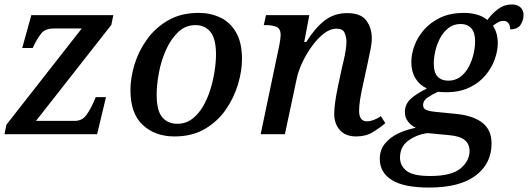

<svg xmlns="http://www.w3.org/2000/svg" viewBox="-21 -604 2376 864"><path d="M-1 0 8 -43 347 -476H223Q183 -476 165 -454Q147 -432 128 -392L126 -388H79L120 -536H489L480 -492L141 -60H314Q349 -60 367.5 -86Q386 -112 400 -144L410 -167H456L416 0Z M764 10Q677 10 621.5 -41.5Q566 -93 566 -198Q566 -254 584.5 -314.5Q603 -375 641 -427.5Q679 -480 736.5 -513Q794 -546 873 -546Q926 -546 970.5 -525Q1015 -504 1041.5 -458Q1068 -412 1068 -338Q1068 -285 1050 -224.5Q1032 -164 995 -110.5Q958 -57 900.5 -23.5Q843 10 764 10ZM777 -47Q814 -47 842.5 -68Q871 -89 891.5 -123.5Q912 -158 925 -199.5Q938 -241 944.5 -283Q951 -325 951 -359Q951 -430 926 -460.5Q901 -491 859 -491Q813 -491 780 -459Q747 -427 725.5 -378.5Q704 -330 694 -276Q684 -222 684 -178Q684 -106 709 -76.5Q734 -47 777 -47Z M1582 10Q1534 10 1508.5 -18.5Q1483 -47 1483 -92Q1483 -136 1501 -221L1518 -300Q1521 -313 1526 -334Q1531 -355 1534.5 -377Q1538 -399 1538 -417Q1538 -436 1530 -455.5Q1522 -475 1494 -475Q1464 -475 1435 -452Q1406 -429 1380.5 -393Q1355 -357 1337.5 -318.5Q1320 -280 1314 -249L1261 0H1152L1236 -401Q1239 -415 1240.5 -428Q1242 -441 1242 -447Q1242 -474 1224 -482.5Q1206 -491 1177 -491H1166L1176 -536H1371L1348 -415H1357Q1398 -480 1441 -512.5Q1484 -545 1541 -545Q1603 -545 1627.5 -511.5Q1652 -478 1652 -433Q1652 -408 1645.5 -378Q1639 -348 1634 -322L1609 -207Q1603 -180 1599 -153.5Q1595 -127 1595 -105Q1595 -58 1630 -58Q1658 -58 1693 -81L1713 -50Q1689 -29 1657 -9.5Q1625 10 1582 10Z M1910 240Q1796 240 1742 206Q1688 172 1688 111Q1688 71 1711 42.5Q1734 14 1771 -3.5Q1808 -21 1850 -29Q1830 -38 1815.5 -56.5Q1801 -75 1801 -100Q1801 -132 1823 -155Q1845 -178 1900 -206Q1867 -221 1848.5 -251.5Q1830 -282 1830 -325Q1830 -360 1844 -398.5Q1858 -437 1887.5 -470.5Q1917 -504 1961.5 -525Q2006 -546 2067 -546Q2097 -546 2124.5 -538.5Q2152 -531 2172 -514Q2193 -543 2220.5 -563.5Q2248 -584 2282 -584Q2308 -584 2321.5 -570.5Q2335 -557 2335 -536Q2335 -514 2322 -493Q2309 -472 2275 -472Q2275 -488 2267.5 -499Q2260 -510 2245 -510Q2231 -510 2219 -503Q2207 -496 2197 -488Q2219 -456 2219 -410Q2219 -376 2205.5 -337.5Q2192 -299 2163.5 -265Q2135 -231 2091 -210Q2047 -189 1987 -189Q1979 -189 1968.5 -189.5Q1958 -190 1950 -191Q1927 -181 1905 -166.5Q1883 -152 1883 -131Q1883 -115 1898 -109Q1913 -103 1935 -101L2036 -91Q2110 -83 2150.5 -51Q2191 -19 2191 42Q2191 132 2119.5 186Q2048 240 1910 240ZM1996 -241Q2028 -241 2051 -258.5Q2074 -276 2088.5 -303.5Q2103 -331 2110 -361.5Q2117 -392 2117 -418Q2117 -458 2099.5 -477Q2082 -496 2052 -496Q2020 -496 1997 -478Q1974 -460 1959.5 -432.5Q1945 -405 1938 -374.5Q1931 -344 1931 -319Q1931 -277 1948.5 -259Q1966 -241 1996 -241ZM1915 188Q2011 188 2051.5 154Q2092 120 2092 75Q2092 44 2070 26Q2048 8 1998 4L1903 -5Q1855 1 1817 28.5Q1779 56 1779 105Q1779 141 1808 164.5Q1837 188 1915 188Z"/></svg>

Font: Noto Serif Medium
Style: Italic
Weight: 500
Italic angle: -12°
Designer: Monotype Design Team
Foundry: Monotype Imaging Inc.
Version: Version 2.014; ttfautohint (v1.8.4.7-5d5b)